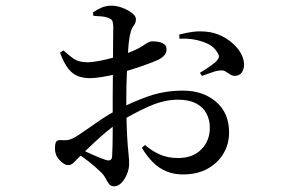

<svg xmlns="http://www.w3.org/2000/svg" viewBox="-20 -591 1040 678"><path d="M626 25Q594 25 567.5 14Q541 3 520 -18Q499 -39 481 -69L492 -79Q513 -60 542 -46.5Q571 -33 609 -33Q661 -33 691 -63.5Q721 -94 721 -140Q721 -167 709.5 -189.5Q698 -212 673 -225.5Q648 -239 608 -239Q558 -239 503 -214Q448 -189 400 -159Q379 -145 355.5 -125.5Q332 -106 310.5 -85.5Q289 -65 271 -48Q252 -29 242 -18.5Q232 -8 222 -8Q213 -8 206 -12.5Q199 -17 192 -24Q182 -34 178 -44.5Q174 -55 174 -66Q174 -85 179 -91.5Q184 -98 199 -96Q215 -95 224 -97.5Q233 -100 244 -106Q258 -114 282 -131Q306 -148 335.5 -168Q365 -188 394 -203Q447 -231 504 -251Q561 -271 626 -271Q697 -271 743 -231.5Q789 -192 789 -123Q789 -83 769.5 -49.5Q750 -16 713.5 4.5Q677 25 626 25ZM383 67Q371 67 364.5 58Q358 49 351.5 36.5Q345 24 332 13Q316 -3 294 -20Q272 -37 252 -50L263 -65Q286 -54 311 -43Q336 -32 354 -26Q365 -23 370 -26Q375 -29 376 -39Q378 -77 378 -128.5Q378 -180 378 -249Q378 -276 378.5 -313Q379 -350 379 -387Q379 -424 379.5 -453.5Q380 -483 380 -498Q379 -513 376 -518.5Q373 -524 362 -528Q352 -532 339.5 -533Q327 -534 310 -535L308 -547Q322 -557 338.5 -564Q355 -571 374 -571Q392 -571 412 -563.5Q432 -556 446 -545Q460 -534 460 -524Q460 -510 452 -500Q444 -490 440 -472Q435 -452 432.5 -413.5Q430 -375 428 -330.5Q426 -286 426 -246Q426 -183 427.5 -143Q429 -103 431 -79Q433 -55 434.5 -40.5Q436 -26 436 -13Q436 5 428.5 23.5Q421 42 409 54.5Q397 67 383 67ZM298 -315Q276 -315 257 -321.5Q238 -328 222 -347.5Q206 -367 192 -405L204 -413Q223 -396 236 -386.5Q249 -377 262 -374Q275 -371 293 -371Q310 -372 331 -376Q352 -380 374 -386Q396 -392 415 -398Q462 -414 484.5 -429.5Q507 -445 516 -445Q521 -445 529.5 -444.5Q538 -444 546.5 -441.5Q555 -439 561.5 -433.5Q568 -428 568 -417Q569 -396 541 -381Q520 -371 485 -359Q450 -347 420 -338Q409 -334 386.5 -328.5Q364 -323 339.5 -319Q315 -315 298 -315ZM810 -323Q801 -323 793 -328Q785 -333 776.5 -338.5Q768 -344 757 -342Q746 -342 726 -334.5Q706 -327 693 -323L686 -334Q698 -341 718 -354.5Q738 -368 745 -376Q752 -384 753 -390Q754 -396 748 -405Q736 -426 713.5 -436.5Q691 -447 665 -451.5Q639 -456 614 -454L613 -469Q639 -476 664 -479Q689 -482 718 -478Q750 -473 778 -455.5Q806 -438 823.5 -414Q841 -390 842 -363Q842 -348 834.5 -336Q827 -324 810 -323Z"/></svg>

Font: Noto Serif JP ExtraLight Medium
Style: Regular
Weight: 500
Version: Version 2.003-H1;hotconv 1.1.1;makeotfexe 2.6.0